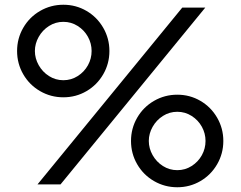

<svg xmlns="http://www.w3.org/2000/svg" viewBox="-20 -777 1014 809"><path d="M748 -745H845L235 0H138ZM52 -562Q52 -615 78 -660Q104 -705 149 -731Q194 -757 247 -757Q300 -757 344.5 -731Q389 -705 415 -660Q441 -615 441 -562Q441 -509 415 -464Q389 -419 344.5 -393Q300 -367 247 -367Q194 -367 149 -393Q104 -419 78 -464Q52 -509 52 -562ZM366 -562Q366 -594 350.5 -622Q335 -650 307.5 -667.5Q280 -685 247 -685Q214 -685 186.5 -667.5Q159 -650 143 -621.5Q127 -593 127 -562Q127 -531 143 -502.5Q159 -474 186.5 -456.5Q214 -439 247 -439Q280 -439 307.5 -456.5Q335 -474 350.5 -502Q366 -530 366 -562ZM532 -183Q532 -236 558 -281Q584 -326 629 -352Q674 -378 727 -378Q780 -378 824.5 -352Q869 -326 895 -281Q921 -236 921 -183Q921 -130 895 -85Q869 -40 824.5 -14Q780 12 727 12Q674 12 629 -14Q584 -40 558 -85Q532 -130 532 -183ZM846 -183Q846 -215 830.5 -243Q815 -271 787.5 -288.5Q760 -306 727 -306Q694 -306 666.5 -288.5Q639 -271 623 -242.5Q607 -214 607 -183Q607 -152 623 -123.5Q639 -95 666.5 -77.5Q694 -60 727 -60Q760 -60 787.5 -77.5Q815 -95 830.5 -123Q846 -151 846 -183Z"/></svg>

Font: Trafiko Sans Variable
Style: Regular
Weight: 400
Designer: Gumpita Rahayu / Trafiko
Foundry: Tokotype / Trafiko
Version: Version 0.001;FEAKit 1.0